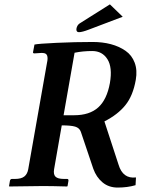

<svg xmlns="http://www.w3.org/2000/svg" viewBox="-20 -844 720 870"><path d="M478 -467.8Q490.2 -538.6 466.8 -575.7Q443.4 -612.8 397.9 -612.8Q356 -612.8 317.9 -605L268.1 -321.8H315.9Q385.7 -321.8 425 -357.2Q464.4 -392.6 478 -467.8ZM595.2 -481.9Q582.5 -409.7 547.9 -367.2Q513.7 -324.7 453.1 -293.9L517.1 -98.1Q536.6 -32.7 596.2 -40L594.2 -4.9Q557.6 5.9 513.2 5.9Q472.7 5.9 444.6 -17.6Q416.5 -41 402.8 -79.1L346.2 -247.1Q339.8 -264.6 320.3 -270.3Q300.8 -275.9 259.8 -275.9L225.1 -77.1Q221.2 -53.7 231.4 -43.5Q241.7 -33.2 270 -33.2H284.2Q291.5 -33.2 290 -23.9L286.1 -1L284.2 1Q212.9 -1 174.8 -1L22 1L21 -1L24.9 -23.9Q26.4 -33.2 34.2 -33.2H47.9Q76.2 -33.2 90.1 -44.2Q104 -55.2 107.9 -77.1L192.9 -559.1Q197.8 -580.1 193.6 -592Q189.5 -604 171.9 -604H166L136.2 -602.1Q127.9 -602.1 129.9 -608.9L136.2 -642.1Q152.8 -646 236.3 -649.9Q319.8 -653.8 399.9 -653.8Q444.8 -653.8 482.4 -643.8Q520 -633.8 548.8 -613.8Q577.6 -593.8 590.3 -559.8Q603 -525.9 595.2 -481.9ZM478 -824.2 536.1 -768.1 382.8 -710Q352.1 -698.2 337.9 -698.2Q326.2 -698.2 326.2 -710V-712.9Q328.6 -729.5 340.8 -737.8Z"/></svg>

Font: Linux Libertine G
Style: Semibold Italic
Weight: 600
Italic angle: -11.5°
Designer: Philipp H. Poll
Foundry: Philipp H. Poll
Version: Version 5.1.1